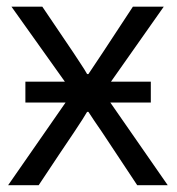

<svg xmlns="http://www.w3.org/2000/svg" viewBox="-20 -545 520 565"><path d="M54.7 -243.2Q54.7 -258.8 54.7 -304.7Q84 -304.7 170.9 -304.7Q131.8 -359.4 13.7 -525.4Q36.1 -525.4 104.5 -525.4Q127.9 -491.2 196.3 -389.6Q203.1 -378.9 216.8 -358.4Q230.5 -337.9 236.3 -327.1Q237.3 -327.1 240.2 -327.1Q251 -343.8 283.2 -391.6Q304.7 -424.8 371.1 -525.4Q393.6 -525.4 461.9 -525.4Q422.9 -469.7 306.6 -304.7Q335.9 -304.7 423.8 -304.7Q423.8 -289.1 423.8 -243.2Q393.6 -243.2 304.7 -243.2Q346.7 -182.6 473.6 0Q451.2 0 383.8 0Q357.4 -39.1 280.3 -156.2Q253.9 -194.3 240.2 -215.8Q239.3 -215.8 236.3 -215.8Q227.5 -200.2 198.2 -156.2Q163.1 -104.5 93.8 0Q71.3 0 3.9 0Q45.9 -60.5 172.9 -243.2Q143.6 -243.2 54.7 -243.2Z"/></svg>

Font: Gothic A1
Style: Regular
Weight: 400
Designer: HanYang I&C Co.,Ltd.
Version: Version 2.50